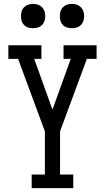

<svg xmlns="http://www.w3.org/2000/svg" viewBox="-20 -968 540 988"><path d="M143 0V-70H211V-292L73 -665H23V-735H193V-665H156L250 -404L344 -665H307V-735H477V-665H427L289 -292V-70H357V0ZM350 -823Q337 -823 325 -826.5Q313 -830 304 -839Q295 -848 291.5 -860Q288 -872 288 -885Q288 -898 291.5 -910Q295 -922 304 -931Q313 -940 325 -944Q337 -948 350 -948Q363 -948 375 -944Q387 -940 396 -931Q405 -922 409 -910Q413 -898 413 -885Q413 -872 409 -860Q405 -848 396 -839Q387 -830 375 -826.5Q363 -823 350 -823ZM150 -823Q137 -823 125 -826.5Q113 -830 104 -839Q95 -848 91.5 -860Q88 -872 88 -885Q88 -898 91.5 -910Q95 -922 104 -931Q113 -940 125 -944Q137 -948 150 -948Q163 -948 175 -944Q187 -940 196 -931Q205 -922 209 -910Q213 -898 213 -885Q213 -872 209 -860Q205 -848 196 -839Q187 -830 175 -826.5Q163 -823 150 -823Z"/></svg>

Font: Iosevka Slab
Style: Regular
Weight: 400
Monospace: yes
Designer: Belleve Invis
Foundry: Belleve Invis
Version: Version 11.2.4; ttfautohint (v1.8.3)